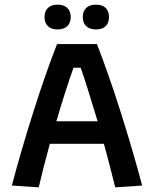

<svg xmlns="http://www.w3.org/2000/svg" viewBox="-20 -808 664 828"><path d="M172 -734Q172 -760 187 -774Q202 -788 228 -788Q255 -788 270 -774Q285 -760 285 -734Q285 -709 270 -695Q255 -681 228 -681Q202 -681 187 -695Q172 -709 172 -734ZM337 -734Q337 -760 352 -774Q367 -788 394 -788Q421 -788 435.5 -774Q450 -760 450 -734Q450 -709 435.5 -695Q421 -681 394 -681Q367 -681 352 -695Q337 -709 337 -734ZM31 -8Q72 -162 124 -326Q176 -490 226 -618H398Q448 -490 500 -326Q552 -162 593 -8L477 0L459 -71Q439 -149 428 -188H195Q165 -79 147 0ZM401 -285Q353 -445 328 -516H297Q263 -421 223 -285Z"/></svg>

Font: Athiti SemiBold
Style: Regular
Weight: 600
Designer: CadsonDemak Team
Foundry: CadsonDemak
Version: Version 1.032